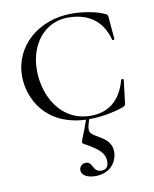

<svg xmlns="http://www.w3.org/2000/svg" viewBox="-85 -544 707 883"><g transform="rotate(-10 269.0 -102.5)"><path d="M482 -140C456 -44 396 -2 317 -2C175 -2 108 -132 108 -251C108 -375 184 -465 290 -465C381 -465 448 -424 473 -330C474 -325 484 -327 484 -331L475 -434C474 -444 473 -447 463 -451C425 -470 358 -480 311 -480C154 -480 36 -375 36 -236C36 -134 101 4 291 12C276 54 274 60 260 94C252 114 252 115 269 124C333 159 354 183 354 218C354 243 341 255 321 255C277 255 291 207 255 207C239 207 225 219 225 236C225 262 254 275 289 275C363 275 393 222 393 179C393 139 366 118 338 102C292 75 286 73 306 12H307C352 12 410 5 467 -15C479 -20 480 -22 481 -33L494 -139C494 -143 483 -145 482 -140Z"/></g></svg>

Font: Cormorant SC
Style: Regular
Weight: 400
Designer: Christian Thalmann (Catharsis Fonts)
Version: Version 1.000;PS 001.000;hotconv 1.0.70;makeotf.lib2.5.58329